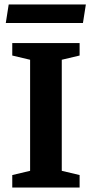

<svg xmlns="http://www.w3.org/2000/svg" viewBox="-20 -841 412 861"><path d="M35 0V-56L115 -75V-573L35 -592V-648H337V-592L257 -573V-75L337 -56V0ZM6 -738 19 -821H365L352 -738Z"/></svg>

Font: Faustina VF Beta
Style: Regular
Weight: 400
Designer: Alfonso Garcia
Foundry: Omnibus-Type
Version: Version 1.006